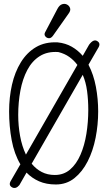

<svg xmlns="http://www.w3.org/2000/svg" viewBox="-20 -940 540 970"><path d="M78 -5Q60 16 42 7Q21 -4 35 -27L83 -110Q52 -162 39 -232Q26 -302 26 -377Q26 -448 40.5 -512Q55 -576 85.5 -625.5Q116 -675 162 -702Q208 -729 271 -726Q311 -722 342.5 -704Q374 -686 398 -658L430 -714Q453 -745 472 -732Q491 -720 475 -696L427 -613Q453 -563 464.5 -501.5Q476 -440 476 -377Q476 -310 463 -244Q450 -178 423 -125Q396 -72 356 -40Q316 -8 262 -8Q214 -8 177.5 -24Q141 -40 114 -68ZM275 -677Q220 -681 181 -656.5Q142 -632 118 -586.5Q94 -541 83 -482Q72 -423 72 -359Q72 -305 81.5 -253Q91 -201 111 -159L371 -612Q354 -635 330.5 -652Q307 -669 275 -677ZM426 -385Q426 -434 420 -479.5Q414 -525 398 -562L140 -113Q162 -86 191 -71Q220 -56 257 -56Q302 -56 334 -83.5Q366 -111 386.5 -158Q407 -205 416.5 -264Q426 -323 426 -385ZM270 -895Q280 -914 293.5 -918.5Q307 -923 318.5 -917Q330 -911 334 -899Q338 -887 327 -872L248 -760Q238 -746 226.5 -747Q215 -748 208.5 -757Q202 -766 208 -777Z"/></svg>

Font: Yomogi
Style: Regular
Weight: 400
Designer: satsuyako
Foundry: satsuyako
Version: Version 3.100